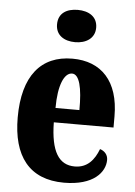

<svg xmlns="http://www.w3.org/2000/svg" viewBox="-55 -813 609 865"><g transform="rotate(5 249.5 -380.5)"><path d="M262 -625C310 -625 351 -649 351 -698C351 -749 310 -771 262 -771C212 -771 174 -749 174 -698C174 -649 212 -625 262 -625ZM267 10C401 10 452 -54 452 -109C452 -133 436 -149 416 -155C397 -105 366 -67 309 -67C237 -67 200 -125 198 -257H468V-308C468 -466 388 -550 257 -550C115 -550 34 -453 34 -265C34 -91 109 10 267 10ZM308 -322H200C200 -426 226 -483 261 -483C294 -483 309 -423 308 -322Z"/></g></svg>

Font: Noto Serif Hebrew ExtraCondensed Black
Style: Regular
Weight: 900
Width: 2
Designer: Monotype Design Team
Foundry: Monotype Imaging Inc.
Version: Version 2.004